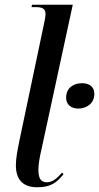

<svg xmlns="http://www.w3.org/2000/svg" viewBox="-20 -780 418 810"><path d="M137 10C198 10 220 -12 248 -45L242 -52C221 -28 202 -11 177 -11C151 -11 142 -30 142 -64C142 -84 146 -112 155 -150L287 -760H115L113 -750H132C168 -750 172 -736 172 -719C172 -712 170 -700 167 -686L63 -192C53 -144 47 -110 47 -83C47 -24 75 10 137 10ZM310 -322C346 -322 378 -344 378 -384C378 -417 353 -429 326 -429C291 -429 259 -410 259 -368C259 -337 282 -322 310 -322Z"/></svg>

Font: Noto Serif Display ExtraCondensed Medium
Style: Italic
Weight: 500
Width: 2
Italic angle: -12°
Designer: Monotype Design Team
Foundry: Monotype Imaging Inc.
Version: Version 2.009